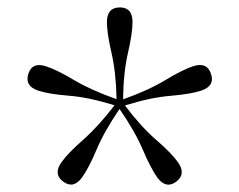

<svg xmlns="http://www.w3.org/2000/svg" viewBox="-20 -786 644 518"><path d="M201.5 -307.5Q178.5 -275.5 150.5 -296Q123 -316.5 146 -348.5Q163.5 -373 204.2 -408.8Q245 -444.5 289 -502Q219.5 -523.5 165.8 -527.8Q112 -532 83 -541.5Q46 -554 56.5 -587Q67 -619.5 104.5 -607Q133.5 -597.5 179.8 -570Q226 -542.5 294.5 -518.5Q293 -591 280.8 -643.5Q268.5 -696 268.5 -726.5Q268.5 -766 303.5 -766Q337.5 -766 337.5 -726.5Q337.5 -696 325.2 -643.2Q313 -590.5 312 -518Q380 -542 426.2 -570Q472.5 -598 501.5 -607.5Q539 -619.5 549.5 -586Q560 -554 523 -541.5Q494 -532 440 -527.5Q386 -523 317 -501.5Q360.5 -444 401.5 -408.5Q442.5 -373 460 -348.5Q483 -316.5 455 -295.5Q427.5 -275.5 404 -307.5Q386.5 -332.5 365.2 -382.2Q344 -432 302.5 -492Q261.5 -432 240.5 -382.2Q219.5 -332.5 201.5 -307.5Z"/></svg>

Font: Fraunces 72pt S050 Light
Style: Regular
Weight: 300
Version: Version 1.000; ttfautohint (v1.8.3)